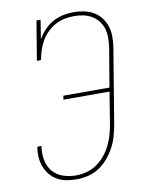

<svg xmlns="http://www.w3.org/2000/svg" viewBox="-85 -804 669 873"><g transform="rotate(-10 250.0 -367.5)"><path d="M198 8Q175 8 152 4Q129 0 109.5 -11Q90 -22 76 -39Q62 -56 54 -77Q46 -98 44.5 -121.5Q43 -145 47 -168Q47 -168 47 -168.5Q47 -169 47 -169H67Q67 -169 66.5 -169Q66 -169 66 -168Q61 -138 66.5 -106.5Q72 -75 90.5 -52.5Q109 -30 138 -20Q167 -10 198 -10Q223 -10 247.5 -16.5Q272 -23 293.5 -37.5Q315 -52 332 -72.5Q349 -93 360.5 -116Q372 -139 379 -163Q386 -187 390 -211L414 -359H201L204 -377H417L447 -556Q450 -578 450.5 -600Q451 -622 445 -642Q439 -662 426.5 -678.5Q414 -695 396.5 -705.5Q379 -716 358 -720.5Q337 -725 315 -725Q293 -725 270.5 -720.5Q248 -716 227.5 -705Q207 -694 190 -677Q173 -660 161.5 -640Q150 -620 143 -598Q136 -576 132 -554H113L143 -735H162L148 -647Q160 -669 178.5 -688.5Q197 -708 219.5 -720.5Q242 -733 267 -738Q292 -743 316 -743Q340 -743 364 -738Q388 -733 408 -721Q428 -709 442 -690.5Q456 -672 463 -649.5Q470 -627 470 -602.5Q470 -578 466 -553L409 -208Q404 -182 397 -156Q390 -130 376.5 -105Q363 -80 344.5 -58Q326 -36 302.5 -20.5Q279 -5 252 1.5Q225 8 198 8Z"/></g></svg>

Font: Iosevka Curly Slab ThObl
Style: Regular
Weight: 100
Italic angle: -9°
Monospace: yes
Designer: Belleve Invis
Foundry: Belleve Invis
Version: Version 11.0.0; ttfautohint (v1.8.3)